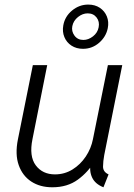

<svg xmlns="http://www.w3.org/2000/svg" viewBox="-20 -794 573 822"><path d="M204.1 7.8Q151.4 7.8 113.8 -16.8Q76.2 -41.5 60.1 -87.2Q43.9 -132.8 56.6 -196.8L120.6 -515.1H182.1L119.1 -198.7Q104 -125 133.1 -86.2Q162.1 -47.4 215.3 -47.4Q256.3 -47.4 290.3 -68.4Q324.2 -89.4 347.2 -123.8Q370.1 -158.2 377.9 -198.2L441.9 -515.1H503.4L426.3 -130.4Q421.4 -104 421.1 -81.1Q420.9 -58.1 444.8 -47.4L422.9 7.8Q387.2 -6.3 374.3 -34.2Q361.3 -62 368.7 -97.7L391.1 -75.2H346.2L384.8 -104Q358.4 -58.1 313.5 -25.1Q268.6 7.8 204.1 7.8ZM335.4 -585Q307.1 -585 286.1 -598.6Q265.1 -612.3 255.6 -635.3Q246.1 -658.2 251 -685.5Q257.8 -723.6 288.6 -749Q319.3 -774.4 357.9 -774.4Q386.7 -774.4 407.5 -760.5Q428.2 -746.6 437.5 -723.6Q446.8 -700.7 441.4 -673.3Q434.1 -636.7 404.3 -610.8Q374.5 -585 335.4 -585ZM336.9 -623Q358.4 -623 378.2 -638.4Q397.9 -653.8 402.3 -677.2Q407.2 -701.2 393.6 -719Q379.9 -736.8 355.5 -736.8Q333.5 -736.8 314 -721.2Q294.4 -705.6 289.6 -682.1Q285.2 -660.2 298.8 -641.6Q312.5 -623 336.9 -623Z"/></svg>

Font: Reddit Sans Light
Style: Italic
Weight: 300
Italic angle: -11.25°
Designer: Stephen Hutchings
Version: Version 1.013